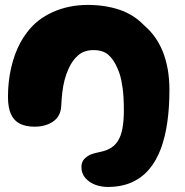

<svg xmlns="http://www.w3.org/2000/svg" viewBox="-20 -501 748 776"><path d="M415 254.6Q402.1 254.6 389.8 252.3Q377.4 250 367.4 246.6Q341.9 237.5 325.5 219.1Q309.1 200.8 309.1 174Q309.1 153.6 320.8 141.4Q332.5 129.1 348.4 122.8Q358.8 119 370.1 116.4Q381.5 113.9 393.2 111.1Q405 108.4 415.6 103.5Q441.4 91.9 455.4 70.4Q469.4 48.9 475 17.5Q480.6 -13.9 480.6 -55Q480.6 -81.6 479.4 -103.8Q478.2 -125.9 475.8 -144.1Q473.2 -162.4 470.1 -177.3Q466.9 -192.2 462.9 -204Q459 -215.8 454.8 -224.9Q439.6 -260.4 417.9 -279.4Q396.1 -298.5 358.2 -298.5Q320.2 -298.5 296 -277.6Q271.8 -256.6 257.1 -223.2Q247.1 -201.1 241 -177.7Q234.9 -154.2 231.9 -128Q228.9 -101.8 227.4 -71.6Q224.8 -30.1 194.3 -9.6Q163.9 11 120 11Q84.6 11 60.6 -0.9Q36.6 -12.8 24.4 -39.4Q12.2 -66.1 12.2 -109.9Q12.2 -139.9 15.4 -169.2Q18.6 -198.6 24.9 -226.4Q31.2 -254.1 40.6 -280Q50 -305.9 62.2 -328.4Q74.4 -351 89.1 -370Q128.8 -423.2 193.4 -452.2Q258.1 -481.1 334.5 -481.1Q404.5 -481.1 462.4 -461.8Q520.2 -442.4 561.6 -399.4Q585.9 -378.9 605 -352.6Q624.1 -326.2 637.4 -293.9Q650.6 -261.6 657.7 -222.3Q664.8 -183 664.8 -136.4Q664.8 -67.9 656.4 -8.1Q648.1 51.8 630.1 100.1Q612.1 148.5 583 182.9Q553.9 217.4 512.3 236Q470.8 254.6 415 254.6Z"/></svg>

Font: Gluten Thin
Style: Regular
Weight: 100
Designer: Tyler Finck
Foundry: Etcetera Type Company
Version: Version 1.300